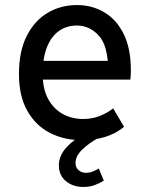

<svg xmlns="http://www.w3.org/2000/svg" viewBox="-20 -545 593 760"><path d="M55 -252Q55 -342 86 -403Q117 -464 169 -494.5Q221 -525 285 -525Q344 -525 392.5 -496.5Q441 -468 469.5 -410.5Q498 -353 498 -267Q498 -258 497.5 -248.5Q497 -239 496 -230H134V-304H426L408 -267Q408 -363 371.5 -403.5Q335 -444 284 -444Q244 -444 213.5 -422.5Q183 -401 166 -358.5Q149 -316 149 -252Q149 -193 170.5 -153.5Q192 -114 228 -94Q264 -74 309 -74Q345 -74 375 -86Q405 -98 428 -116L471 -43Q437 -15 394.5 -2.5Q352 10 306 10Q234 10 177.5 -19Q121 -48 88 -106.5Q55 -165 55 -252ZM213 110Q213 75 237 45.5Q261 16 291 0H371Q331 22 305 47.5Q279 73 279 100Q279 118 291 128.5Q303 139 319 139Q336 139 348.5 133.5Q361 128 371 122L391 170Q373 181 354 188Q335 195 309 195Q269 195 241 172Q213 149 213 110Z"/></svg>

Font: Radio Canada
Style: Regular
Weight: 400
Designer: Charles Daoud, Etienne Aubert Bonn, Alexandre Saumier Demers, Jacques Le Bailly
Foundry: Radio-Canada
Version: Version 2.104;gftools[0.9.28.dev5+ged2979d]